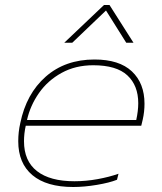

<svg xmlns="http://www.w3.org/2000/svg" viewBox="-20 -733 647 768"><path d="M396 -713H418L514 -562H485L404 -691L269 -562H237ZM53 -168Q53 -205 61 -240Q85 -358 163 -426.5Q241 -495 358 -495Q457 -495 507.5 -447.5Q558 -400 558 -318Q558 -286 551 -255L545 -230H83Q76 -199 76 -168Q76 -89 128 -48.5Q180 -8 278 -8Q324 -8 370.5 -16.5Q417 -25 454 -38L448 -14Q418 -2 367.5 6.5Q317 15 273 15Q166 15 109.5 -32.5Q53 -80 53 -168ZM525 -253Q533 -290 533 -320Q533 -391 489.5 -431.5Q446 -472 353 -472Q282 -472 226.5 -441.5Q171 -411 136 -361Q101 -311 88 -253Z"/></svg>

Font: Prompt Thin
Style: Italic
Weight: 250
Italic angle: -12°
Designer: Katatrad Team
Foundry: CadsonDemak
Version: Version 1.001